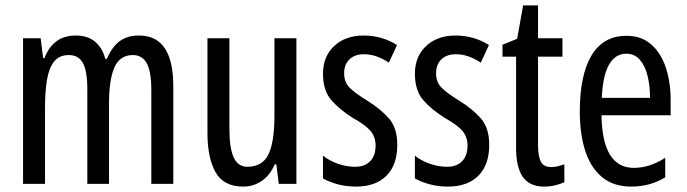

<svg xmlns="http://www.w3.org/2000/svg" viewBox="-20 -678 2533 708"><path d="M493 -547Q619 -547 619 -360V0H538V-345Q538 -415 521 -445Q504 -475 470 -475Q422 -475 402 -429.5Q382 -384 382 -296V0H302V-348Q302 -417 285.5 -446Q269 -475 234 -475Q198 -475 179 -450.5Q160 -426 153 -382Q146 -338 146 -281V0H65V-537H130L139 -464H144Q176 -547 259 -547Q305 -547 332 -523Q359 -499 368 -461H374Q393 -505 421 -526Q449 -547 493 -547Z M1073 -537V0H1008L999 -72H993Q976 -32 945.5 -11Q915 10 877 10Q804 10 774.5 -43.5Q745 -97 745 -187V-537H826V-202Q826 -131 842 -97Q858 -63 892 -63Q948 -63 970 -109Q992 -155 992 -251V-537Z M1445 -144Q1445 -70 1405 -30Q1365 10 1293 10Q1256 10 1225 1.5Q1194 -7 1171 -20V-104Q1193 -86 1225 -74.5Q1257 -63 1290 -63Q1325 -63 1345 -83.5Q1365 -104 1365 -141Q1365 -173 1346.5 -195Q1328 -217 1283 -242Q1233 -273 1202 -308.5Q1171 -344 1171 -406Q1171 -470 1212.5 -508.5Q1254 -547 1321 -547Q1388 -547 1444 -512L1414 -447Q1393 -461 1370 -469.5Q1347 -478 1322 -478Q1288 -478 1268.5 -459Q1249 -440 1249 -408Q1249 -376 1268 -356Q1287 -336 1334 -307Q1384 -276 1414.5 -241Q1445 -206 1445 -144Z M1784 -144Q1784 -70 1744 -30Q1704 10 1632 10Q1595 10 1564 1.5Q1533 -7 1510 -20V-104Q1532 -86 1564 -74.5Q1596 -63 1629 -63Q1664 -63 1684 -83.5Q1704 -104 1704 -141Q1704 -173 1685.5 -195Q1667 -217 1622 -242Q1572 -273 1541 -308.5Q1510 -344 1510 -406Q1510 -470 1551.5 -508.5Q1593 -547 1660 -547Q1727 -547 1783 -512L1753 -447Q1732 -461 1709 -469.5Q1686 -478 1661 -478Q1627 -478 1607.5 -459Q1588 -440 1588 -408Q1588 -376 1607 -356Q1626 -336 1673 -307Q1723 -276 1753.5 -241Q1784 -206 1784 -144Z M2013 -62Q2025 -62 2037 -65Q2049 -68 2061 -72V-6Q2045 1 2027 5.5Q2009 10 1986 10Q1933 10 1908 -25.5Q1883 -61 1883 -133V-469H1833V-513L1887 -535L1909 -658H1964V-537H2054V-469H1964V-143Q1964 -103 1974 -82.5Q1984 -62 2013 -62Z M2290 -546Q2345 -546 2381 -514.5Q2417 -483 2435 -429.5Q2453 -376 2453 -309V-253H2198Q2201 -59 2317 -59Q2346 -59 2374.5 -68Q2403 -77 2433 -96V-24Q2377 10 2308 10Q2240 10 2198 -26.5Q2156 -63 2137 -125Q2118 -187 2118 -265Q2118 -402 2161.5 -474Q2205 -546 2290 -546ZM2290 -480Q2249 -480 2226 -440Q2203 -400 2199 -317H2377Q2377 -361 2368 -398Q2359 -435 2339.5 -457.5Q2320 -480 2290 -480Z"/></svg>

Font: Noto Sans Hebrew ExtraCondensed
Style: Regular
Weight: 400
Width: 2
Designer: Monotype Design Team
Foundry: Monotype Imaging Inc.
Version: Version 2.004; ttfautohint (v1.8.4.7-5d5b)